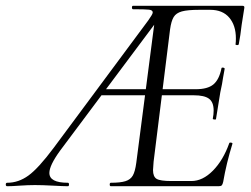

<svg xmlns="http://www.w3.org/2000/svg" viewBox="-81 -645 870 665"><path d="M-56 -12Q-17 -12 17.5 -37Q52 -62 105 -133L433 -575Q439 -584 443.5 -591Q448 -598 448 -602Q448 -610 435 -611.5Q422 -613 380 -613Q376 -613 376 -619Q376 -625 380 -625H758Q763 -625 764.5 -623Q766 -621 765 -616L756 -559Q752 -523 746 -492Q745 -488 739 -489Q733 -490 735 -493Q736 -499 736 -512Q736 -557 713 -584Q690 -611 647 -611H609Q569 -611 549 -605.5Q529 -600 520.5 -586Q512 -572 508 -543L451 -85Q449 -61 449 -56Q449 -33 461.5 -25.5Q474 -18 513 -18H582Q621 -18 656.5 -54Q692 -90 713 -149Q714 -152 719.5 -151Q725 -150 724 -147Q703 -79 692 -15Q690 -6 687 -3Q684 0 676 0H303Q299 0 299 -6Q299 -12 303 -12Q336 -12 353.5 -17.5Q371 -23 379 -37Q387 -51 391 -81L460 -613L485 -602L127 -123Q90 -72 90 -46Q90 -12 154 -12Q158 -12 158 -6Q158 0 154 0Q139 0 103 -2Q65 -4 40 -4Q17 -4 -13 -2Q-39 0 -56 0Q-61 0 -61 -6Q-61 -12 -56 -12ZM282 -336H467L470 -315H264ZM663 -231Q656 -231 656 -234Q659 -249 659 -262Q659 -291 643 -303Q627 -315 590 -315H457L460 -336H597Q638 -336 658 -352.5Q678 -369 686 -408Q686 -411 690 -411Q693 -411 695.5 -409.5Q698 -408 697 -406Q694 -388 691.5 -375.5Q689 -363 688 -354L682 -325L667 -232Q667 -231 663 -231Z"/></svg>

Font: Cormorant Garamond
Style: Italic
Weight: 400
Italic angle: -10°
Designer: Christian Thalmann (Catharsis Fonts)
Foundry: Catharsis Fonts
Version: Version 4.000